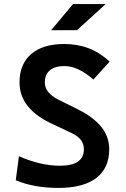

<svg xmlns="http://www.w3.org/2000/svg" viewBox="-20 -921 626 951"><path d="M269 9.8Q147.9 9.8 58.1 -28.3L73.7 -147Q182.1 -100.1 276.9 -100.1Q395.5 -100.1 395.5 -181.6Q395.5 -233.9 335.9 -261.2L228 -312.5Q155.8 -347.2 116.2 -397.2Q76.7 -447.3 76.7 -512.7Q76.7 -603.5 134.5 -653.3Q192.4 -703.1 298.3 -703.1Q430.7 -703.1 522.9 -615.7L442.4 -526.9Q367.2 -593.8 298.8 -593.8Q252.9 -593.8 227.5 -573Q202.1 -552.2 202.1 -512.7Q202.1 -485.4 219.5 -464.6Q236.8 -443.8 269.5 -427.2L366.7 -378.9Q441.4 -341.8 481.2 -293.2Q521 -244.6 521 -181.2Q521 -88.4 456.8 -39.3Q392.6 9.8 269 9.8ZM233.4 -771.5 341.8 -900.9H503.4L361.3 -771.5Z"/></svg>

Font: Cascadia Mono PL SemiBold
Style: Regular
Weight: 600
Monospace: yes
Designer: Aaron Bell
Foundry: Saja Typeworks
Version: Version 2404.023; ttfautohint (v1.8.4)